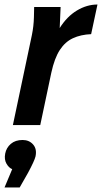

<svg xmlns="http://www.w3.org/2000/svg" viewBox="-48 -553 451 849"><path d="M9 0 93 -398Q101 -437 102 -477L103 -522H220L216 -429Q248 -480 292 -506.5Q336 -533 383 -533L355 -402Q309 -400 274.5 -384Q240 -368 216.5 -332Q193 -296 179 -232L130 0ZM109 139Q104 159 76 211L39 276H-28L6 195Q-9 189 -19.5 170.5Q-30 152 -25 126Q-20 100 0 83Q20 66 52 66Q81 66 98.5 86Q116 106 109 139Z"/></svg>

Font: Radio Canada Condensed SemiBold
Style: Italic
Weight: 600
Width: 3
Italic angle: -12°
Designer: Charles Daoud, Etienne Aubert Bonn, Alexandre Saumier Demers, Jacques Le Bailly
Foundry: Radio-Canada
Version: Version 2.104; ttfautohint (v1.8.4.7-5d5b);gftools[0.9.28.de